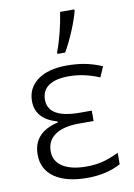

<svg xmlns="http://www.w3.org/2000/svg" viewBox="-90 -862 649 929"><g transform="rotate(-10 234.0 -397.0)"><path d="M224 -615Q238 -650 251.5 -703Q265 -756 272 -804H342V-796Q331 -754 308.5 -700.5Q286 -647 262 -606H224ZM45 -142Q45 -251 168 -279V-284Q63 -314 63 -402Q63 -467 115 -505Q167 -543 258 -543Q307 -543 348 -535Q389 -527 431 -509L409 -458Q333 -490 259 -490Q194 -490 160 -466.5Q126 -443 126 -398Q126 -307 282 -307H340V-256H270Q192 -256 151 -228Q110 -200 110 -147Q110 -99 151.5 -72Q193 -45 268 -45Q309 -45 344 -53Q379 -61 428 -84V-28Q358 10 263 10Q160 10 102.5 -30Q45 -70 45 -142Z"/></g></svg>

Font: OpenSansMMV
Style: Light
Weight: 300
Foundry: Ascender Corporation
Version: Version 4.001